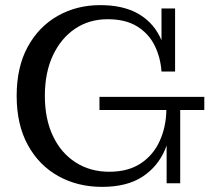

<svg xmlns="http://www.w3.org/2000/svg" viewBox="-20 -715 826 749"><path d="M378 14Q283 14 207.5 -28Q132 -70 88.5 -149.5Q45 -229 45 -341Q45 -453 88 -532Q131 -611 205 -653Q279 -695 371 -695Q457 -695 514.5 -664Q572 -633 602 -575Q632 -517 633 -436H610Q606 -492 583 -538Q560 -584 515 -612Q470 -640 400 -640Q328 -640 273 -603Q218 -566 186.5 -499Q155 -432 155 -341Q155 -251 186.5 -184.5Q218 -118 275 -81.5Q332 -45 406 -45Q480 -45 529 -77.5Q578 -110 603 -165Q628 -220 629 -286H653Q653 -201 624.5 -133Q596 -65 535.5 -25.5Q475 14 378 14ZM630 0V-200L653 -286H683V0ZM368 -286V-337H777V-286ZM633 -436 610 -497V-682H663V-436Z"/></svg>

Font: Montagu Slab
Style: Regular
Weight: 400
Version: Version 1.000